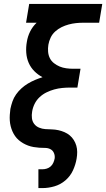

<svg xmlns="http://www.w3.org/2000/svg" viewBox="-20 -755 542 980"><path d="M176 205V109H197Q208 109 219 105.5Q230 102 238.5 94.5Q247 87 252 76Q257 65 259 54Q261 40 255.5 26.5Q250 13 237.5 6.5Q225 0 210 0Q195 0 180.5 -1Q166 -2 151.5 -4.5Q137 -7 123.5 -12Q110 -17 98 -24Q86 -31 75.5 -40Q65 -49 57 -60.5Q49 -72 43.5 -84.5Q38 -97 34.5 -111Q31 -125 30 -139.5Q29 -154 30 -169Q31 -184 33 -199Q37 -218 43.5 -237Q50 -256 62 -273Q74 -290 89.5 -304Q105 -318 122.5 -328.5Q140 -339 159 -347Q178 -355 197 -361Q174 -373 155.5 -391.5Q137 -410 126.5 -434Q116 -458 114 -486Q112 -514 117 -541Q121 -568 133.5 -593.5Q146 -619 167 -639H113L129 -735H502L486 -639H405Q386 -639 367.5 -637Q349 -635 330.5 -630Q312 -625 294.5 -616.5Q277 -608 262 -594.5Q247 -581 238.5 -563Q230 -545 227 -527Q224 -509 225.5 -491Q227 -473 234.5 -458Q242 -443 255.5 -432.5Q269 -422 284.5 -415.5Q300 -409 318 -406.5Q336 -404 354 -404H391L375 -308H338Q318 -308 297.5 -306Q277 -304 257 -298.5Q237 -293 217.5 -283.5Q198 -274 182 -259Q166 -244 156.5 -224.5Q147 -205 144 -185Q141 -168 143 -151.5Q145 -135 154.5 -122.5Q164 -110 179.5 -103.5Q195 -97 211.5 -96Q228 -95 245 -94.5Q262 -94 278 -90.5Q294 -87 309 -80.5Q324 -74 336 -64Q348 -54 356.5 -40.5Q365 -27 369.5 -11.5Q374 4 374 21Q374 38 371 55Q366 85 352.5 114.5Q339 144 314 165.5Q289 187 258 196Q227 205 197 205Z"/></svg>

Font: Iosevka Slab Oblique
Style: Bold
Weight: 700
Italic angle: -9°
Monospace: yes
Designer: Belleve Invis
Foundry: Belleve Invis
Version: Version 11.1.1; ttfautohint (v1.8.3)